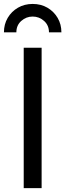

<svg xmlns="http://www.w3.org/2000/svg" viewBox="-35 -975 338 995"><path d="M180.7 -727.5V0H87.9V-727.5ZM134.3 -954.6Q177.2 -954.6 210.7 -935.1Q244.1 -915.5 263.7 -882.3Q283.2 -849.1 283.2 -807.6H218.8Q218.8 -843.8 193.4 -866.5Q168 -889.2 134.3 -889.2Q100.6 -889.2 75.2 -866.5Q49.8 -843.8 49.8 -807.6H-14.6Q-14.6 -849.1 4.9 -882.3Q24.4 -915.5 58.1 -935.1Q91.8 -954.6 134.3 -954.6Z"/></svg>

Font: Inter
Style: Regular
Weight: 400
Designer: Rasmus Andersson
Foundry: rsms
Version: Version 4.001;git-9221beed3